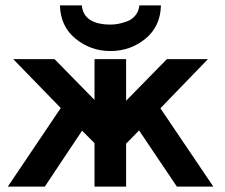

<svg xmlns="http://www.w3.org/2000/svg" viewBox="-20 -691 835 711"><path d="M202 -671H283Q290 -600 390 -600Q403 -600 417 -602.5Q431 -605 449.5 -611.5Q468 -618 481 -633.5Q494 -649 496 -671H576Q574 -593 518.5 -547.5Q463 -502 389 -502Q316 -502 260 -547.5Q204 -593 202 -671ZM9 0 205 -291 29 -472H182L330 -321V-472H447V-318L598 -472H750L574 -290Q742 -42 770 0H635L495 -208L447 -159V0H330V-161L284 -207Q265 -178 217.5 -107.5Q170 -37 146 0Z"/></svg>

Font: Coval
Style: ExtraBold
Weight: 800
Foundry: Context Ltd
Version: Version 001.000